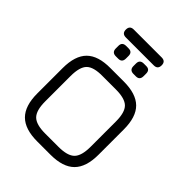

<svg xmlns="http://www.w3.org/2000/svg" viewBox="-258 -1089 1232 1232"><g transform="rotate(45 358.0 -473.0)"><path d="M228 -874Q192 -874 192 -910Q192 -946 228 -946H481Q517 -946 517 -910Q517 -874 481 -874ZM268 -743Q232 -743 232 -779V-802Q232 -837 268 -837H290Q324 -837 324 -802V-779Q324 -743 290 -743ZM428 -743Q392 -743 392 -779V-802Q392 -837 428 -837H450Q484 -837 484 -802V-779Q484 -743 450 -743ZM298 0Q186 0 133 -53Q80 -106 80 -218V-448Q80 -561 133 -613.5Q186 -666 298 -665H418Q530 -665 583 -612.5Q636 -560 636 -447V-218Q636 -106 583 -53Q530 0 418 0ZM152 -218Q152 -136 184 -104Q216 -72 298 -72H418Q500 -72 532 -104Q564 -136 564 -218V-447Q564 -530 532 -561.5Q500 -593 418 -593H298Q216 -594 184 -562.5Q152 -531 152 -448Z"/></g></svg>

Font: Jura SemiBold
Style: Regular
Weight: 600
Designer: Daniel Johnson, Alexei Vanyashin
Foundry: Daniel Johnson
Version: Version 5.103